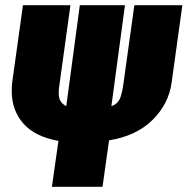

<svg xmlns="http://www.w3.org/2000/svg" viewBox="-20 -716 719 736"><path d="M679 -696 638 -400Q627 -318 565 -256.5Q503 -195 398 -178L373 0H179L204 -176Q114 -192 69.5 -242.5Q25 -293 25 -367Q25 -390 27 -402L68 -696H250L208 -392Q205 -374 205 -361Q205 -340 212 -328.5Q219 -317 234 -309L286 -696H459L407 -309Q428 -316 437.5 -333.5Q447 -351 453 -394L495 -696Z"/></svg>

Font: Fira Sans Extra Condensed Black
Style: Italic
Weight: 900
Width: 3
Italic angle: -8°
Designer: Carrois Corporate & Edenspiekermann AG
Foundry: Carrois Corporate GbR & Edenspiekermann AG
Version: Version 4.203